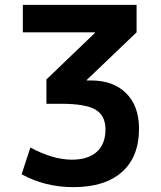

<svg xmlns="http://www.w3.org/2000/svg" viewBox="-20 -540 661 790"><path d="M74 -520H542V-407L337 -211V-209H354Q446 -209 499 -156.5Q552 -104 552 -10Q552 105 482 167.5Q412 230 282 230Q165 230 69 177L105 67Q198 117 276 117Q342 117 378 85Q414 53 414 -8Q414 -64 373.5 -88.5Q333 -113 231 -113H171V-213L371 -405V-407H74Z"/></svg>

Font: M PLUS 1p
Style: Bold
Weight: 700
Version: Version 1.062